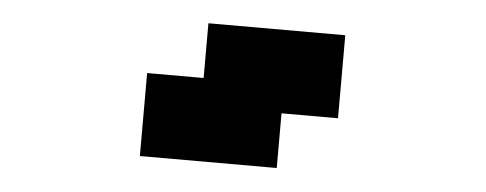

<svg xmlns="http://www.w3.org/2000/svg" viewBox="-38 -608 1532 605"><g transform="rotate(5 728.0 -306.0)"><path d="M599.2 -524.3H1032.1V-261.7H853.4V-88.7H420.5V-351.2H599.2V-524.3Z"/></g></svg>

Font: El Pececito
Style: Regular
Weight: 400
Designer: deFharo
Foundry: deFharo
Version: El Pececito Version 1.000